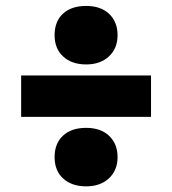

<svg xmlns="http://www.w3.org/2000/svg" viewBox="-20 -712 594 663"><path d="M53 -308.5V-451.5H501.5V-308.5ZM277.5 -68.5Q228 -68.5 198.2 -95.5Q168.5 -122.5 168.5 -169.5Q168.5 -216.5 197.5 -243.5Q226.5 -270.5 277.5 -270.5Q328 -270.5 357 -242.8Q386 -215 386 -169.5Q386 -124 356.2 -96.2Q326.5 -68.5 277.5 -68.5ZM277.5 -489.5Q228 -489.5 198.2 -516.8Q168.5 -544 168.5 -590.5Q168.5 -638 197.5 -664.8Q226.5 -691.5 277.5 -691.5Q328 -691.5 357 -664Q386 -636.5 386 -590.5Q386 -545 356.2 -517.2Q326.5 -489.5 277.5 -489.5Z"/></svg>

Font: Encode Sans SC ExtraBold
Style: Regular
Weight: 800
Version: Version 3.002